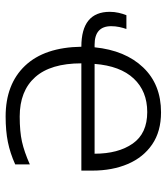

<svg xmlns="http://www.w3.org/2000/svg" viewBox="25 -607 592 682"><g transform="rotate(90 321.0 -266.0)"><path d="M379 -542Q447 -542 493 -510.5Q539 -479 562.5 -424Q586 -369 586 -298V-259H205Q205 -150 254 -95Q303 -40 394 -40Q447 -40 483 -48Q519 -56 564 -76V-24Q524 -6 484.5 2Q445 10 394 10Q279 10 213.5 -59Q148 -128 146 -259Q22 -259 22 -360Q22 -376 25.5 -391.5Q29 -407 34 -419H83Q79 -408 76 -394Q73 -380 73 -365Q73 -306 139 -306H148Q159 -415 219.5 -478.5Q280 -542 379 -542ZM378 -493Q304 -493 259 -445Q214 -397 207 -306H526Q526 -390 490 -441.5Q454 -493 378 -493Z"/></g></svg>

Font: RS Noto Sans Light
Style: Regular
Weight: 300
Designer: Monotype Design Team
Foundry: Monotype Imaging Inc.
Version: Version 3.10